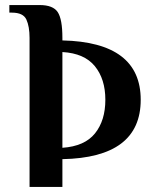

<svg xmlns="http://www.w3.org/2000/svg" viewBox="-20 -710 595 760"><path d="M97 30V-560Q97 -605 84.5 -632.5Q72 -660 27 -660H17V-690H137Q190 -690 208.5 -662Q227 -634 227 -560V-550Q537 -543 537 -315Q537 -86 227 -80V30ZM227 -125Q315 -131 356 -182Q397 -233 397 -315Q397 -397 355.5 -448Q314 -499 227 -504Z"/></svg>

Font: El Messiri
Style: Bold
Weight: 700
Designer: Mohamed Gaber
Foundry: Kief Type Foundry
Version: Version 2.020; ttfautohint (v1.8.3)